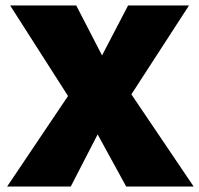

<svg xmlns="http://www.w3.org/2000/svg" viewBox="-20 -680 726 700"><path d="M686 0H440L336 -190L238 0H6L228 -330L17 -660H258L352 -478L447 -660H669L459 -336Z"/></svg>

Font: Work Sans ExtraBold
Style: Regular
Weight: 800
Designer: Wei Huang
Foundry: Wei Huang
Version: Version 2.012; ttfautohint (v1.8.3)